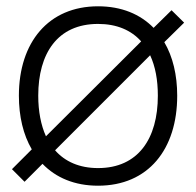

<svg xmlns="http://www.w3.org/2000/svg" viewBox="-20 -575 623 610"><path d="M58 2.5 115 -54.5C157.5 -10.5 217 15 291.5 15C451 15 543 -100.5 543 -271C543 -337 529 -395 502 -441L565 -503L525 -542.5L468 -486.5C425.5 -530 366 -555 291.5 -555C134 -555 40 -440.5 40 -271C40 -205 54 -146.5 81 -100.5L18 -37.5ZM101.5 -271C101.5 -405 162.5 -499 291.5 -499C351 -499 397 -479 428.5 -443.5L126 -142C110 -177.5 101.5 -221.5 101.5 -271ZM155 -97.5 457 -399.5C473.5 -364 481.5 -321 481.5 -271C481.5 -134.5 419 -41 291.5 -41C232.5 -41 186.5 -61.5 155 -97.5Z"/></svg>

Font: Eudonet Light
Style: Regular
Weight: 300
Designer: Mikhail Sharanda
Foundry: Mikhail Sharanda
Version: Version 4.503;Glyphs 3.1.2 (3151)